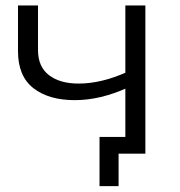

<svg xmlns="http://www.w3.org/2000/svg" viewBox="-20 -545 637 681"><path d="M245.1 -189.8Q152.6 -189.8 98.2 -232.5Q43.8 -275.2 43.8 -363.5V-525.5H114.8V-367.5Q114.8 -308.3 153.6 -278.5Q192.5 -248.6 258.7 -248.6Q340.2 -248.6 430.8 -289.8L430.4 -233Q384.8 -212.3 337.8 -201Q290.8 -189.8 245.1 -189.8ZM333 115.3V-59.4H490.5V0H382.4L400.6 -19.3V115.3ZM424.6 0V-525.5H495.6V0Z"/></svg>

Font: Montserrat Alternates Thin
Style: Regular
Weight: 100
Designer: Julieta Ulanovsky
Foundry: Julieta Ulanovsky
Version: Version 9.000